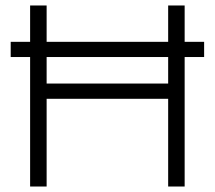

<svg xmlns="http://www.w3.org/2000/svg" viewBox="-20 -680 783 700"><path d="M724.2 -472.1H19V-527.5H724.2ZM89.8 0V-660H150V-375.4H593.1V-660H653.2V0H593.1V-319.8H150V0Z"/></svg>

Font: Panamera Thin
Style: Regular
Weight: 100
Designer: Bastien Sozeau
Foundry: NBR — Bastien Sozeau
Version: Version 3.003;gftools[0.9.33]